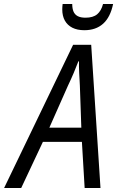

<svg xmlns="http://www.w3.org/2000/svg" viewBox="-81 -939 584 959"><path d="M-60.5 0 284.2 -715.3H374.5L420.9 0H341.8L328.1 -230.5H133.3L24.9 0ZM165.5 -301.3H325.2L317.9 -512.2Q315.9 -542.5 314.5 -574.7Q313 -606.9 313.5 -632.8H310.5Q300.3 -606 287.4 -575.2Q274.4 -544.4 258.3 -510.7ZM340.3 -788.1Q305.2 -788.1 280.5 -800.5Q255.9 -813 242.9 -836.2Q230 -859.4 230 -891.6Q230 -898.9 230.5 -905.8Q231 -912.6 231.9 -918.9H279.8Q279.8 -896.5 286.1 -881.3Q292.5 -866.2 307.1 -858.4Q321.8 -850.6 346.2 -850.6Q383.8 -850.6 404.3 -867.7Q424.8 -884.8 433.6 -918.9H483.9Q470.2 -853 434.1 -820.6Q397.9 -788.1 340.3 -788.1Z"/></svg>

Font: Open Sans SemiCondensed
Style: Italic
Weight: 400
Width: 4
Italic angle: -12°
Designer: Monotype Design Team
Foundry: Monotype Imaging Inc.
Version: Version 3.000